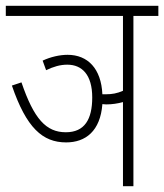

<svg xmlns="http://www.w3.org/2000/svg" viewBox="-20 -642 566 662"><path d="M127 -433 139 -400C164 -412 187 -419 212 -419C263 -419 298 -384 298 -306C298 -231 272 -186 207 -186C139 -186 97 -232 54 -358L21 -347C71 -201 127 -151 208 -151C275 -151 326 -190 333 -283C337 -283 342 -282 346 -282C366 -282 386 -285 404 -290V0H440V-587H526V-622H0V-587H404V-329C384 -320 366 -317 346 -317C341 -317 337 -317 333 -317C329 -405 283 -453 213 -453C186 -453 155 -446 127 -433Z"/></svg>

Font: Noto Sans ExtraCondensed ExtraLight
Style: Italic
Weight: 200
Width: 2
Italic angle: -12°
Designer: Monotype Design Team
Foundry: Monotype Imaging Inc.
Version: Version 2.013